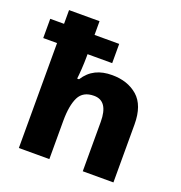

<svg xmlns="http://www.w3.org/2000/svg" viewBox="-135 -877 939 994"><g transform="rotate(20 334.0 -380.0)"><path d="M77.1 -759.8V-684.1H1V-578.1H77.1V0H245.1V-210.9C245.1 -267.6 252.9 -311 268.1 -341.8C283.2 -372.1 311 -387.2 351.1 -387.2C403.3 -387.2 429.2 -348.6 429.2 -272V0H598.1V-319.8C598.1 -389.6 579.6 -440.9 543 -472.7C506.3 -504.4 459.5 -520 402.8 -520C335 -520 283.7 -497.1 248 -440.9H237.8C239.3 -453.6 241.2 -471.7 242.7 -495.6C244.1 -519 245.1 -541.5 245.1 -563V-578.1H380.9V-684.1H245.1V-759.8Z"/></g></svg>

Font: Noto Reveo Sans
Style: Regular
Weight: 800
Designer: Monotype Design Team
Foundry: Monotype Imaging Inc.
Version: Version 2.007